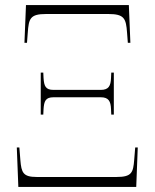

<svg xmlns="http://www.w3.org/2000/svg" viewBox="-20 -734 607 754"><path d="M76 -566H86L89 -605C93 -661 98 -679 161 -679H405C468 -679 475 -662 479 -605L482 -566H492L486 -714H82ZM140 -284H150L151 -305C153 -337 159 -352 190 -352H376C406 -352 415 -337 416 -305L417 -284H427V-449H417L416 -428C415 -396 406 -381 376 -381H190C159 -381 153 -396 151 -428L150 -449H140ZM52 0H515L521 -155H511L507 -106C503 -57 498 -39 438 -39H124C71 -39 64 -56 60 -105L56 -155H46Z"/></svg>

Font: Noto Serif Display SemiCondensed ExtraLight
Style: Regular
Weight: 200
Width: 4
Designer: Monotype Design Team
Foundry: Monotype Imaging Inc.
Version: Version 2.009